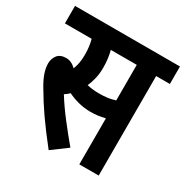

<svg xmlns="http://www.w3.org/2000/svg" viewBox="-149 -746 856 884"><g transform="rotate(30 279.0 -304.0)"><path d="M485 -529V0H382V-245Q363 -240 344.5 -237.5Q326 -235 306 -235Q271 -235 239 -243.5Q207 -252 184 -264Q173 -253 159 -244Q188 -197 229 -144Q270 -91 308 -46L227 14Q170 -58 132.5 -112Q95 -166 63 -221Q43 -254 34 -281Q25 -308 25 -331Q25 -356 39.5 -375Q54 -394 86 -394Q114 -394 138 -370Q145 -386 148.5 -406Q152 -426 152 -450Q152 -494 142 -529H0V-622H558V-529ZM295 -328Q321 -328 340.5 -330.5Q360 -333 382 -340V-529H244Q249 -511 252 -488.5Q255 -466 255 -441Q255 -408 248.5 -381.5Q242 -355 233 -335Q264 -328 295 -328Z"/></g></svg>

Font: Noto Sans ExtraCondensed SemiBold
Style: Regular
Weight: 600
Width: 2
Designer: Monotype Design Team
Foundry: Monotype Imaging Inc.
Version: Version 2.013; ttfautohint (v1.8.4.7-5d5b)